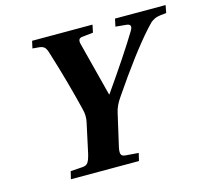

<svg xmlns="http://www.w3.org/2000/svg" viewBox="-100 -808 1001 924"><g transform="rotate(-15 400.0 -346.0)"><path d="M127 -656 135 -692H436L428 -654L373 -648Q350 -646 356 -619L426 -347H428Q545 -514 606 -615Q625 -646 593 -649L540 -654L548 -692H800L793 -654L764 -651Q746 -649 733 -642.5Q720 -636 712.5 -629Q705 -622 688 -603Q602 -507 477 -323Q450 -285 443 -251L408 -98Q401 -71 404 -57.5Q407 -44 427 -43L491 -38L482 0H143L152 -38L211 -42Q231 -43 239.5 -55.5Q248 -68 255 -98L287 -246Q294 -277 285 -311Q250 -455 202 -609Q195 -634 186.5 -642.5Q178 -651 161 -653Z"/></g></svg>

Font: Lingua Franca
Style: Bold Italic
Weight: 700
Italic angle: -13°
Version: Version 1.19